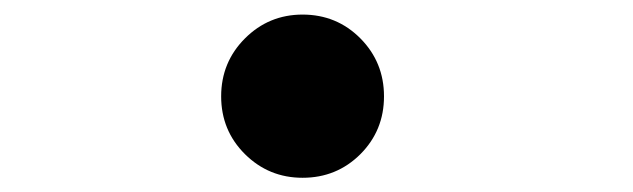

<svg xmlns="http://www.w3.org/2000/svg" viewBox="-20 -498 890 270"><path d="M405.5 -248Q358 -248 324.5 -281.2Q291 -314.5 291 -362.5Q291 -410.5 324.5 -444Q358 -477.5 405.5 -477.5Q453.5 -477.5 486.8 -444Q520 -410.5 520 -362.5Q520 -314.5 486.8 -281.2Q453.5 -248 405.5 -248Z"/></svg>

Font: League Mono Wide
Style: Bold
Weight: 700
Width: 8
Designer: Tyler Finck
Foundry: The League of Moveable Type / Tyler Finck
Version: Version 2.210